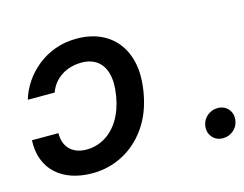

<svg xmlns="http://www.w3.org/2000/svg" viewBox="-102 -898 1356 1069"><g transform="rotate(-15 576.5 -363.5)"><path d="M415 -737.3Q514.5 -737.3 585.3 -692Q656.2 -646.8 687.4 -561.2Q718.7 -475.7 699 -354.9Q679.7 -237.9 622.6 -156.4Q565.5 -74.9 483.7 -32.6Q402 9.8 308.2 9.8Q243.2 9.8 190.6 -8Q138.1 -25.7 100.9 -59.7Q63.7 -93.8 45 -142.9Q26.3 -192.1 29.1 -255.1H181.8Q181.4 -224.6 190 -200.8Q198.6 -177 215.4 -160.4Q232.1 -143.8 256.2 -135Q280.2 -126.2 310.4 -126.2Q368.8 -126.4 417.4 -155.6Q466 -184.8 499.5 -239.8Q532.9 -294.8 545.9 -372.7Q558.3 -448.3 544.6 -499.2Q530.9 -550 495.3 -575.7Q459.8 -601.4 406.8 -601.4Q374.1 -601.4 344.8 -593.1Q315.5 -584.9 291.1 -569Q266.6 -553.2 248.5 -530.6Q230.4 -507.9 220.1 -478.9H65.4Q80 -529.2 110.8 -575.5Q141.7 -621.8 186.7 -658.3Q231.6 -694.8 289.2 -716.1Q346.7 -737.3 415 -737.3ZM1061 9.4Q1021.9 9.4 998.9 -18.2Q976 -45.7 982.6 -85.4Q988 -117.8 1014 -139.3Q1039.9 -160.7 1072.9 -160.7Q1112.3 -160.7 1135.2 -133.2Q1158 -105.7 1151.4 -65.9Q1146 -33.6 1120.1 -12.1Q1094.2 9.4 1061 9.4Z"/></g></svg>

Font: Inter Tight
Style: Italic
Weight: 400
Italic angle: -9.39999°
Designer: Rasmus Andersson
Foundry: rsms
Version: Version 3.002